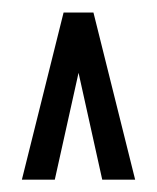

<svg xmlns="http://www.w3.org/2000/svg" viewBox="-20 -691 252 308"><path d="M144 -402.8 106 -574.2 67.9 -402.8H15.1L82 -670.9H129.9L196.8 -402.8Z"/></svg>

Font: Stint Ultra Condensed
Style: Regular
Weight: 400
Width: 1
Designer: Astigmatic (AOETI)
Foundry: Astigmatic (AOETI)
Version: Version 1.000